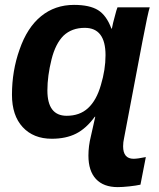

<svg xmlns="http://www.w3.org/2000/svg" viewBox="-20 -558 651 786"><path d="M438 -441Q440 -452 443 -464.5Q446 -477 450 -491Q457 -519 461 -528H593Q586 -508 563 -388L488 7Q484 24 484 41Q484 92 527 92Q543 92 577 85L555 198Q537 202 509 205Q481 208 462 208Q404 208 373 175Q342 142 342 79Q342 40 352 0L370 -80H368Q333 -32 291.5 -11Q250 10 192 10Q117 10 73 -37.5Q29 -85 29 -170Q29 -268 60 -355Q91 -445 148 -491.5Q205 -538 283 -538Q347 -538 381.5 -516.5Q416 -495 436 -441ZM253 -84Q306 -84 340 -115Q375 -147 393 -210Q412 -273 412 -332Q412 -444 327 -444Q274 -444 240 -412Q207 -379 191 -315Q174 -247 174 -188Q174 -84 253 -84Z"/></svg>

Font: Libra Sans Modern
Style: Bold Italic
Weight: 700
Italic angle: -12°
Foundry: Stefan Peev, Context Ltd
Version: Version 1.000